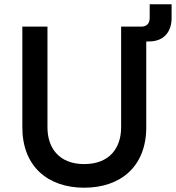

<svg xmlns="http://www.w3.org/2000/svg" viewBox="-20 -864 819 894"><path d="M372 10C543 10 661 -90 661 -271V-671H674C744 -671 779 -717 779 -780V-844H677V-781C677 -754 663 -740 637 -740H544V-271C544 -174 489 -100 372 -100C256 -100 201 -174 201 -271V-740H84V-271C84 -90 202 10 372 10Z"/></svg>

Font: Be Vietnam Pro Medium
Style: Regular
Weight: 500
Designer: Lam Bao, Tony Le, Vietanh Nguyen
Foundry: Yellow Type Foundry
Version: Version 1.002